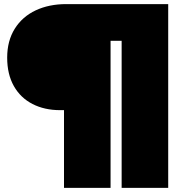

<svg xmlns="http://www.w3.org/2000/svg" viewBox="-20 -782 855 936"><path d="M292 -245H273Q197 -245 138.5 -275Q80 -305 47.5 -362.5Q15 -420 15 -501Q15 -583 52 -642Q89 -701 154 -731.5Q219 -762 303 -762H800V134H573V-583H519V134H292Z"/></svg>

Font: Prompt Black
Style: Regular
Weight: 900
Designer: Katatrad Team
Foundry: CadsonDemak
Version: Version 1.001